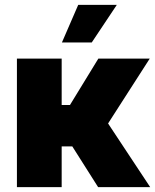

<svg xmlns="http://www.w3.org/2000/svg" viewBox="-20 -772 640 792"><path d="M49.8 -530.3H234.4V-338.9H268.6L385.7 -530.3H597.7L425.8 -262.7L599.6 0H384.8L278.3 -168H234.4V0H49.8ZM302.7 -752H461.9L358.4 -596.7H235.4Z"/></svg>

Font: Pretendard GOV Black
Style: Regular
Weight: 900
Designer: Base glyphs from Inter by Rasmus Andersson; Hangeul glyphs from Noto Sans CJK(Source Han Sans) by Jang Soo-young and Kan
Foundry: Kil Hyung-jin
Version: Version 1.309